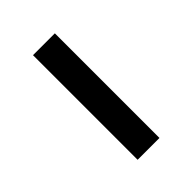

<svg xmlns="http://www.w3.org/2000/svg" viewBox="-3 -783 292 292"><g transform="rotate(45 143.0 -636.5)"><path d="M256 -660V-613H31V-660Z"/></g></svg>

Font: Mukta Malar Light
Style: Regular
Weight: 300
Designer: Aadarsh Rajan, Girish Dalvi, Yashodeep Gholap
Foundry: Ek Type
Version: Version 2.538;PS 1.000;hotconv 16.6.51;makeotf.lib2.5.65220;